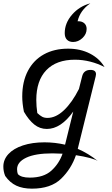

<svg xmlns="http://www.w3.org/2000/svg" viewBox="-91 -771 667 1148"><path d="M494 192Q481 183 445.5 173.5Q410 164 363 157Q335 239 274 298Q213 357 100 357Q45 357 6.5 339Q-32 321 -60 281Q-71 254 -71 225Q-71 183 -40.5 150Q-10 117 46 98.5Q102 80 175 80Q237 80 298 94L347 -104Q273 0 189 0Q147 0 114 -26.5Q81 -53 52 -103Q42 -153 42 -194Q42 -283 76 -347.5Q110 -412 171.5 -446Q233 -480 316 -480Q390 -480 447 -450.5Q504 -421 534 -370Q494 -391 448.5 -402.5Q403 -414 357 -414Q246 -414 186 -351.5Q126 -289 126 -173Q126 -136 132 -95Q148 -80 161 -73Q174 -66 193 -66Q243 -66 291.5 -112Q340 -158 381 -239L400 -314Q409 -353 450 -353Q483 -353 483 -327Q483 -324 481 -314L378 102L374 119Q437 146 494 192ZM283 148Q243 146 223 146Q120 146 65.5 172Q11 198 11 241Q11 250 12.5 258Q14 266 16 270Q35 291 87 291Q170 291 216 249.5Q262 208 283 148ZM427 -598Q427 -567 402 -543.5Q377 -520 346 -520Q323 -520 309.5 -533.5Q296 -547 296 -573Q296 -633 340 -683.5Q384 -734 449 -751Q388 -709 373 -644H377Q400 -644 413.5 -631.5Q427 -619 427 -598Z"/></svg>

Font: Srisakdi
Style: Bold
Weight: 700
Designer: Cadson Demak Co.,Ltd.
Foundry: Cadson Demak Co.,Ltd.
Version: Version 1.000